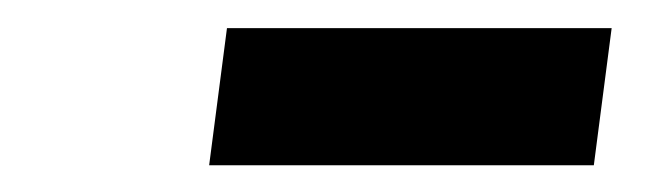

<svg xmlns="http://www.w3.org/2000/svg" viewBox="-20 -760 484 140"><path d="M145.5 -739.5H426L413 -639.5H132.5Z"/></svg>

Font: Merriweather 48pt Black
Style: Italic
Weight: 900
Italic angle: -7.8°
Version: Version 2.101